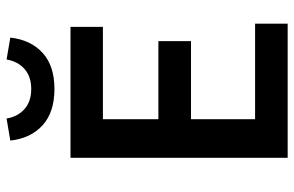

<svg xmlns="http://www.w3.org/2000/svg" viewBox="-174 -712 886 578"><g transform="rotate(-90 269.0 -423.0)"><path d="M83 0V-653.8H477.1V-556.2H199.2V-389.2H434.1V-291H199.2V-98.1H486.8V0ZM134.8 -835 201.2 -846.2Q207 -812 230 -792Q252.9 -772 290 -772Q327.1 -772 350.1 -792Q373 -812 378.9 -846.2L444.8 -835Q438 -773.4 398.9 -737.8Q359.9 -702.1 290 -702.1Q220.2 -702.1 180.9 -737.8Q141.6 -773.4 134.8 -835Z"/></g></svg>

Font: Source Sans 3 Semibold
Style: Regular
Weight: 600
Designer: Paul D. Hunt
Foundry: Adobe
Version: Version 3.052;hotconv 1.1.0;makeotfexe 2.6.0